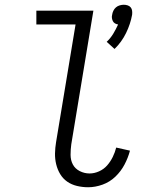

<svg xmlns="http://www.w3.org/2000/svg" viewBox="-20 -780 640 808"><path d="M462 -574 429 -604Q445 -619 456.5 -638Q468 -657 477 -677Q470 -678 464 -681.5Q458 -685 455 -691Q452 -697 451 -704Q450 -711 452 -718Q453 -726 457 -734.5Q461 -743 468 -749Q475 -755 484 -757.5Q493 -760 501 -760Q509 -760 517 -757.5Q525 -755 530 -749Q535 -743 536 -734.5Q537 -726 536 -718Q529 -679 510.5 -641Q492 -603 462 -574ZM351 8Q327 8 304 2.5Q281 -3 263 -15.5Q245 -28 233.5 -47Q222 -66 216.5 -88.5Q211 -111 211.5 -134.5Q212 -158 216 -182L298 -677H133V-735H373L280 -173Q277 -151 277 -128.5Q277 -106 286.5 -88Q296 -70 315.5 -60Q335 -50 357 -50Q377 -50 397 -59Q417 -68 431 -84Q445 -100 454.5 -119.5Q464 -139 469 -159L527 -146Q519 -116 504 -87.5Q489 -59 465.5 -36.5Q442 -14 411.5 -3Q381 8 351 8Z"/></svg>

Font: Iosevka HT Light Extended
Style: Italic
Weight: 300
Width: 7
Italic angle: -9°
Monospace: yes
Designer: Belleve Invis
Foundry: Belleve Invis
Version: Version 32.3.0; ttfautohint (v1.8.4)